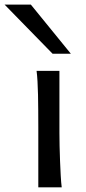

<svg xmlns="http://www.w3.org/2000/svg" viewBox="-71 -801 367 821"><path d="M183.1 -231.9Q183.1 -208.5 183.8 -176.5Q184.6 -144.5 185.8 -111.8Q187 -79.1 188.7 -49.3Q190.4 -19.5 192.9 0H92.8V-258.8Q92.8 -294.4 92.5 -329.1Q92.3 -363.8 91.6 -394.8Q90.8 -425.8 89.4 -452.4Q87.9 -479 85.4 -498H183.1ZM61 -781.2 231.9 -571.3H153.8L-51.3 -781.2Z"/></svg>

Font: Andika
Style: Regular
Weight: 400
Designer: Victor Gaultney, Annie Olsen, Julie Remington, Don Collingsworth, Eric Hays
Foundry: SIL International
Version: Version 1.001